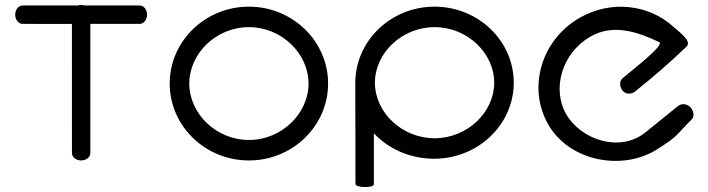

<svg xmlns="http://www.w3.org/2000/svg" viewBox="-20 -646 2852 773"><path d="M70.6 -623.9C54.9 -623.5 41.2 -607.8 41.2 -586.9C41.2 -566 55 -549.8 70.9 -549.8C70.9 -549.7 165 -549.7 269.5 -549.7C269.5 -404.7 269.6 -29.8 269.6 -29.8C269.6 -14.1 285.8 0 306.7 0C327.6 0 343.7 -13.9 343.7 -29.8V-549.8C448.3 -549.8 542.5 -549.8 542.5 -549.8C558.1 -549.8 572.1 -566 572.1 -586.9C572.1 -607.8 558.5 -623.9 542.7 -623.9H320.9C316.5 -625.3 311.7 -626 306.7 -626C301.6 -626 296.8 -625.3 292.4 -623.9Z M742 -309.6C742 -430.1 849.7 -536.7 982.1 -536.7C1114.4 -536.7 1222.2 -430.1 1222.2 -309.6C1222.2 -189.1 1114.4 -82.5 982.1 -82.5C849.7 -82.5 742 -189.1 742 -309.6ZM663.2 -309.6C663.2 -138.7 806.3 0 982.1 0C1157.8 0 1300.9 -138.7 1300.9 -309.6C1300.9 -480.5 1157.8 -619.2 982.1 -619.2C806.3 -619.2 663.2 -480.5 663.2 -309.6Z M1411.1 94.8C1411.1 110.5 1485.2 111.6 1485.2 95.8C1485.2 64.1 1485.2 -77.6 1485.2 -109.3C1544 -46.6 1630.9 -6.9 1727.7 -6.9C1904.5 -6.9 2048.4 -144.1 2048.4 -313.1C2048.4 -482 1905.3 -619.2 1729.5 -619.2C1553.7 -619.2 1410.5 -481.7 1410.5 -312.3ZM1969.7 -313.1C1969.7 -194.3 1862 -89.4 1729.6 -89.4C1597.3 -89.4 1489.5 -194.3 1489.5 -313.1C1489.5 -431.8 1597.3 -536.7 1729.6 -536.7C1862 -536.7 1969.7 -431.8 1969.7 -313.1Z M2765.5 -166C2776.8 -177.1 2773.4 -202.8 2756.5 -217C2739.5 -231.1 2720.8 -228.2 2708.5 -218.2L2578.9 -113.3C2476 -30 2318.8 -83.6 2259.8 -185.8C2200.9 -287.9 2242 -432.2 2356.6 -498.4C2449.6 -552.1 2548.8 -516.8 2633.8 -476.6C2658.8 -464.7 2514.3 -355.6 2485.7 -330.2C2473.9 -319.6 2472.9 -298.5 2486.5 -281.1C2500.1 -263.6 2524 -267.5 2536.5 -277.3C2608.2 -334.6 2677.7 -394.5 2743.8 -458.2C2768.1 -480.4 2712.9 -518.3 2690.9 -538.4C2592.5 -628.4 2439.2 -646.8 2313 -573.9C2158.7 -484.8 2102.3 -292.1 2187.7 -144.1C2273.1 3.9 2484.7 42.6 2622.5 -43.1C2716.1 -101.3 2699.1 -100.6 2765.5 -166Z"/></svg>

Font: Hi.
Style: Tall Regular
Weight: 400
Designer: Mew Too, Robert Jablonski
Foundry: Cannot Into Space Fonts
Version: Version 1.996